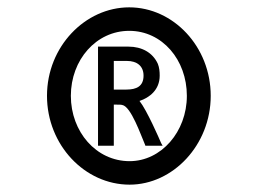

<svg xmlns="http://www.w3.org/2000/svg" viewBox="-20 -487 721 523"><path d="M247 -360V-90H290V-202H298C304 -202 310 -202 313 -201C337 -197 364 -118 375 -93L376 -90H423L419 -97C414 -109 380 -187 360 -212C387 -221 415 -242 415 -281C415 -292 414 -303 410 -313C396 -344 366 -360 330 -360ZM371 -281C371 -252 352 -243 324 -243H290V-321H326C352 -321 371 -308 371 -281ZM173 -226C173 -324 242 -403 332 -403C422 -403 489 -324 489 -226C489 -128 419 -48 333 -48C242 -48 173 -128 173 -226ZM108 -226C108 -92 211 16 333 16C451 16 554 -92 554 -226C554 -360 452 -467 332 -467C212 -467 108 -360 108 -226Z"/></svg>

Font: Charger Monospace
Style: Regular
Weight: 400
Designer: Jasper
Foundry: Cannot Into Space Fonts
Version: Version 0.980